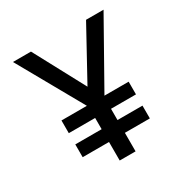

<svg xmlns="http://www.w3.org/2000/svg" viewBox="-161 -834 938 969"><g transform="rotate(-30 308.0 -350.0)"><path d="M262 0V-108H108.5V-182.5H262V-248H108.5V-322H256.5L44 -700H149L307.5 -404L470 -700H572L359 -322H500V-248H354.5V-182.5H500V-108H354.5V0Z"/></g></svg>

Font: Overpass Mono Medium
Style: Regular
Weight: 500
Monospace: yes
Designer: Delve Withrington, Dave Bailey
Foundry: Delve Fonts LLC
Version: Version 4.000